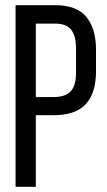

<svg xmlns="http://www.w3.org/2000/svg" viewBox="-20 -720 414 740"><path d="M193 -700H40V0H118V-276H187C243 -276 284.2 -290.2 310.5 -318.5C336.8 -346.8 350 -389 350 -445V-529C350 -582.3 337.7 -624.2 313 -654.5C288.3 -684.8 248.3 -700 193 -700ZM187 -346H118V-629H193C221.7 -629 242.2 -621 254.5 -605C266.8 -589 273 -565 273 -533V-440C273 -406 266 -381.8 252 -367.5C238 -353.2 216.3 -346 187 -346Z"/></svg>

Font: SVN-Bebas Neue
Style: Regular
Weight: 400
Designer: Ryoichi Tsunekawa
Foundry: Ryoichi Tsunekawa
Version: Version 001.003